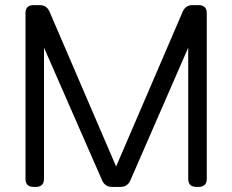

<svg xmlns="http://www.w3.org/2000/svg" viewBox="-20 -734 912 754"><path d="M759.8 0H751Q719.2 0 719.2 -32.2V-546.9L491.2 -23.9Q479.5 0 453.1 0H419.9Q393.6 0 381.8 -23.9L152.8 -546.9V-32.2Q152.8 0 121.1 0H111.8Q80.1 0 80.1 -32.2V-682.1Q80.1 -713.9 111.8 -713.9H136.2Q162.1 -713.9 173.8 -689.9L436 -80.1L698.2 -689.9Q710 -713.9 735.8 -713.9H759.8Q792 -713.9 792 -682.1V-32.2Q792 0 759.8 0Z"/></svg>

Font: Arcon Rounded-
Style: Regular
Weight: 400
Designer: M. Zarth
Foundry: martin zarth - visuelle & digitale kommunikation
Version: Version 1.110;PS 001.110;hotconv 1.0.70;makeotf.lib2.5.58329